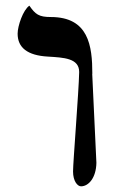

<svg xmlns="http://www.w3.org/2000/svg" viewBox="-20 -637 438 670"><path d="M256.3 -385.7C254.9 -317.4 234.9 -70.3 234.9 -38.6C234.9 -4.9 250.5 13.2 262.7 13.2C288.6 13.2 315.4 -15.6 316.4 -68.8L301.8 -379.4H302.2C302.2 -477.5 289.1 -577.6 157.2 -577.6C115.7 -577.6 103.5 -586.9 82.5 -617.2C60.5 -602.5 41.5 -546.4 41.5 -519.5C41.5 -471.2 75.2 -443.4 147.5 -439.5C202.6 -436 256.3 -434.1 256.3 -385.7Z"/></svg>

Font: Cardo
Style: Italic
Weight: 400
Designer: David J. Perry
Foundry: David J. Perry
Version: Version 0.99